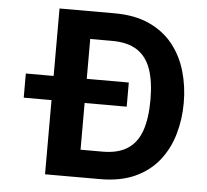

<svg xmlns="http://www.w3.org/2000/svg" viewBox="-51 -763 882 818"><g transform="rotate(5 390.0 -354.5)"><path d="M492.4 -420.6H52V-317.3H492.4ZM733.2 -354.6Q733.2 -425.1 714.7 -489.1Q696.2 -553.1 656.9 -602.5Q617.5 -652 555.5 -680.5Q493.4 -709.1 406.4 -709.1H170.9V0H406.4Q493.4 0 555.5 -28.5Q617.5 -57 656.9 -106.6Q696.2 -156.3 714.7 -220.3Q733.2 -284.2 733.2 -354.6ZM590.7 -354.6Q590.7 -275.7 572.3 -222.9Q553.8 -170.2 513.3 -143.9Q472.8 -117.5 406.4 -117.5H312.5V-591.1H406.4Q472.8 -591.1 513.3 -564.8Q553.8 -538.6 572.3 -486.2Q590.7 -433.8 590.7 -354.6Z"/></g></svg>

Font: Estedad-FD VF
Style: Regular
Weight: 100
Designer: Amin Abedi
Version: Version 7.3